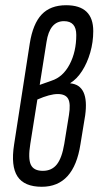

<svg xmlns="http://www.w3.org/2000/svg" viewBox="-20 -709 377 735"><path d="M140 6Q73 6 47 -33.5Q21 -73 34 -156L94 -543Q106 -618 139.5 -653.5Q173 -689 233 -689Q337 -689 337 -590Q337 -548 325.5 -508Q314 -468 294 -437Q274 -406 249 -391V-390Q322 -383 306 -267L288 -157Q263 6 140 6ZM132 -384 177 -400Q221 -414 246.5 -462.5Q272 -511 272 -575Q272 -628 225 -628Q170 -628 158 -548ZM144 -55Q178 -55 197.5 -79.5Q217 -104 226 -158L244 -269Q251 -312 241 -330.5Q231 -349 201 -349Q171 -349 123 -328L96 -158Q87 -102 98 -78.5Q109 -55 144 -55Z"/></svg>

Font: Sofia Sans Extra Condensed
Style: Italic
Weight: 400
Italic angle: -9°
Designer: Botio Nikoltchev, Ani Petrova
Foundry: lettersoup
Version: Version 4.101; ttfautohint (v1.8.4.7-5d5b)